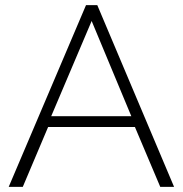

<svg xmlns="http://www.w3.org/2000/svg" viewBox="-20 -730 715 750"><path d="M316 -710H360L660 0H606L507 -234H168L69 0H14ZM493 -276 338 -648 180 -276Z"/></svg>

Font: Oxford Sans
Style: Regular
Weight: 300
Designer: Matt McInerney, Pablo Impallari, Rodrigo Fuenzalida
Foundry: Matt McInerney, Pablo Impallari, Rodrigo Fuenzalida
Version: Version 3.000g; ttfautohint (v1.5) -l 8 -r 28 -G 28 -x 14 -D